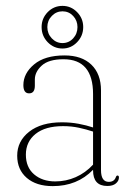

<svg xmlns="http://www.w3.org/2000/svg" viewBox="-20 -624 438 653"><path d="M38.5 -94.5Q38.5 -144 79.2 -176Q120 -208 190.5 -208Q220.5 -208 247.2 -203Q274 -198 296.5 -190.5V-304Q296.5 -422.5 196 -422.5Q145.5 -422.5 122 -401Q98.5 -379.5 98.5 -353.5V-332.5Q98.5 -306.5 79 -306.5Q59.5 -306.5 59.5 -334.5Q59.5 -374.5 96 -405Q132.5 -435.5 199.5 -435.5Q258 -435.5 290.8 -404Q323.5 -372.5 323.5 -316.5V-45.5Q323.5 -5.5 350 -5.5Q368.5 -5.5 374 -21.5Q376 -27 379.5 -27Q384.5 -27 384.5 -20.5Q384.5 -9 374.2 -0.2Q364 8.5 345 8.5Q296.5 8.5 296.5 -44.5V-46.5Q242.5 9 159.5 9Q103.5 9 71 -19Q38.5 -47 38.5 -94.5ZM68 -98Q68 -55 96 -31Q124 -7 168 -7Q204.5 -7 237.5 -21.5Q270.5 -36 296.5 -64V-176.5Q274 -184 248.5 -189.5Q223 -195 194.5 -195Q134 -195 101 -168.5Q68 -142 68 -98ZM192.5 -459Q163 -459 142.2 -480.5Q121.5 -502 121.5 -532Q121.5 -561.5 142.2 -582.8Q163 -604 192.5 -604Q221.5 -604 242.2 -582.8Q263 -561.5 263 -532Q263 -502 242.2 -480.5Q221.5 -459 192.5 -459ZM192.5 -585.5Q171.5 -585.5 156.2 -569.8Q141 -554 141 -532Q141 -509.5 156.2 -493.5Q171.5 -477.5 192.5 -477.5Q214 -477.5 228.8 -493.5Q243.5 -509.5 243.5 -532Q243.5 -554 228.8 -569.8Q214 -585.5 192.5 -585.5Z"/></svg>

Font: Fraunces 144pt S050 Thin
Style: Regular
Weight: 100
Version: Version 1.000; ttfautohint (v1.8.3)